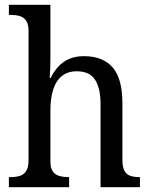

<svg xmlns="http://www.w3.org/2000/svg" viewBox="-20 -780 629 800"><path d="M17 0V-42H24Q45 -42 62 -47Q79 -52 89 -67.5Q99 -83 99 -114V-650Q99 -680 88.5 -694.5Q78 -709 61 -713.5Q44 -718 24 -718H17V-760H190V-537Q190 -519 189.5 -501Q189 -483 188 -469.5Q187 -456 187 -455H191Q204 -482 223.5 -503Q243 -524 269.5 -535Q296 -546 330 -546Q408 -546 449 -499.5Q490 -453 490 -350V-114Q490 -83 499 -67.5Q508 -52 524 -47Q540 -42 560 -42H563V0H399V-346Q399 -411 376.5 -447Q354 -483 300 -483Q262 -483 237.5 -463Q213 -443 201.5 -406.5Q190 -370 190 -320V-109Q190 -79 200.5 -65Q211 -51 228 -46.5Q245 -42 265 -42H268V0Z"/></svg>

Font: Noto Serif Thai SemiCondensed
Style: Regular
Weight: 400
Width: 4
Designer: Monotype Design Team
Foundry: Monotype Imaging Inc.
Version: Version 2.002